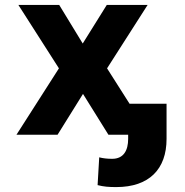

<svg xmlns="http://www.w3.org/2000/svg" viewBox="-20 -548 754 781"><path d="M316.5 -371 220.8 -528H54.7L219.7 -270L47 0H214.2L317.6 -166L421 0H587.1L415.5 -270L580.5 -528H414.4ZM436.4 98C416.6 98 399 96 383.6 92L377 205C402.2 211.4 422.2 213 452.9 213C587.1 213 657.5 139.7 657.5 17V-126H501.3V17C501.3 63.3 483.2 98 436.4 98Z"/></svg>

Font: Asimov
Style: Wid
Weight: 500
Designer: Google
Version: Version 2.000980; 2014